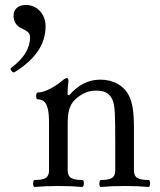

<svg xmlns="http://www.w3.org/2000/svg" viewBox="-20 -743 638 767"><path d="M26.4 -459.5Q22 -465.3 22.2 -467.8Q22.5 -470.2 25.9 -473.1Q62.5 -500 81.3 -530.5Q100.1 -561 100.1 -594.2Q100.1 -602.1 97.2 -607.7Q94.2 -613.3 86.9 -618.4Q79.6 -623.5 65.4 -630.4Q49.8 -637.7 42 -650.1Q34.2 -662.6 34.2 -680.2Q34.2 -700.2 47.4 -711.7Q60.5 -723.1 84 -723.1Q106 -723.1 123.8 -711.9Q141.6 -700.7 151.9 -681.2Q162.1 -661.6 162.1 -637.2Q162.1 -601.6 148.4 -569.8Q134.8 -538.1 107.7 -509.5Q80.6 -481 39.1 -455.1Q35.6 -453.1 32.7 -454.1Q29.8 -455.1 26.4 -459.5ZM130.9 -346.2Q126.5 -346.2 125 -353Q123.5 -359.9 125.2 -366.7Q127 -373.5 130.9 -373.5Q151.4 -373.5 179.2 -387.9Q207 -402.3 226.1 -418.9L228 -420.4Q234.4 -425.8 239.5 -428.5Q244.6 -431.2 247.6 -431.2Q250.5 -431.2 252 -427.7Q253.4 -424.3 253.4 -417.5Q252 -406.7 251 -394.5Q250 -382.3 250 -364.3L256.3 -362.3Q283.7 -394 314.5 -409.4Q345.2 -424.8 380.9 -424.8Q419.9 -424.8 450.2 -407.7Q480.5 -390.6 495.6 -359.9Q505.9 -339.4 510.5 -308.8Q515.1 -278.3 515.1 -231.9V-81.5H440.4V-172.9Q440.4 -259.8 438.5 -294.9Q436.5 -330.1 428.2 -346.7Q418.5 -366.2 403.6 -373.5Q388.7 -380.9 364.7 -380.9Q341.8 -380.9 325.4 -374.5Q309.1 -368.2 293.9 -356.9Q279.3 -346.2 270 -333.7Q260.7 -321.3 255.6 -302Q250.5 -282.7 250.5 -253.9V-81.5H175.8V-254.4Q175.8 -288.6 170.9 -308.6Q166 -328.6 156.2 -337.4Q146.5 -346.2 130.9 -346.2ZM118.7 -23.9Q148.9 -23.9 162.4 -32Q175.8 -40 175.8 -62V-98.1H250.5V-62Q250.5 -40 264.4 -32Q278.3 -23.9 308.6 -23.9Q313 -23.9 314.5 -16.8Q315.9 -9.8 314.2 -2.9Q312.5 3.9 308.6 3.9Q266.1 0 213.9 0Q161.1 0 118.7 3.9Q114.3 3.9 112.8 -3.2Q111.3 -10.3 113 -17.1Q114.7 -23.9 118.7 -23.9ZM383.3 -23.9Q413.6 -23.9 427 -32Q440.4 -40 440.4 -62V-98.1H515.1V-62Q515.1 -40 529.1 -32Q543 -23.9 573.2 -23.9Q577.6 -23.9 579.1 -16.8Q580.6 -9.8 578.9 -2.9Q577.1 3.9 573.2 3.9Q530.8 0 478.5 0Q425.8 0 383.3 3.9Q378.9 3.9 377.4 -3.2Q376 -10.3 377.7 -17.1Q379.4 -23.9 383.3 -23.9Z"/></svg>

Font: Junicode Two Beta VF
Style: Regular
Weight: 400
Designer: Peter S. Baker
Foundry: Briery Creek Software
Version: Version 1.031 beta; ttfautohint (v1.8.1.43-b0c9)